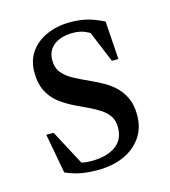

<svg xmlns="http://www.w3.org/2000/svg" viewBox="-77 -509 516 583"><g transform="rotate(-15 180.5 -218.0)"><path d="M195 -445.5Q224 -445.5 247.5 -439.8Q271 -434 300 -419.5L308 -299.5H287.5L236.5 -422.5L271 -380.5Q251.5 -396.5 234.2 -404.2Q217 -412 195 -412Q157 -412 135 -395Q113 -378 113 -348Q113 -323.5 125.8 -308Q138.5 -292.5 161 -280.5Q183.5 -268.5 211.5 -256Q232.5 -246.5 252 -235Q271.5 -223.5 286.2 -208Q301 -192.5 310 -171.5Q319 -150.5 319 -121Q319 -79.5 298 -50Q277 -20.5 241.5 -5.2Q206 10 160.5 10Q130.5 10 107 5.5Q83.5 1 60 -9.5L37 -134H60L128.5 -5L71.5 -43Q90 -34 103 -29.2Q116 -24.5 127 -23Q138 -21.5 149.5 -21.5Q196.5 -21.5 224.8 -41Q253 -60.5 253 -99.5Q253 -120.5 243.8 -134.8Q234.5 -149 218.5 -159.5Q202.5 -170 183 -179.2Q163.5 -188.5 143.5 -198Q116.5 -211 95.8 -227.2Q75 -243.5 63 -267.5Q51 -291.5 51 -326Q51 -364 70 -390.5Q89 -417 121.8 -431.2Q154.5 -445.5 195 -445.5Z"/></g></svg>

Font: Newsreader 24pt
Style: Regular
Weight: 400
Designer: Hugues Gentile
Foundry: Production Type
Version: Version 1.003